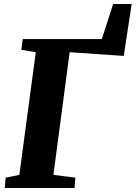

<svg xmlns="http://www.w3.org/2000/svg" viewBox="-20 -938 677 958"><path d="M3.5 0 8.5 -51.5 76.5 -65.5 158.5 -677.5 86.5 -689.5 93.5 -743H488L544.5 -918H637L597.5 -659L327.5 -677.5L246.5 -65.5L356 -51.5L352 0Z"/></svg>

Font: Merriweather Black
Style: Italic
Weight: 900
Italic angle: -7.8°
Designer: Eben Sorkin
Foundry: Eben Sorkin
Version: Version 2.200;gftools[0.9.31]